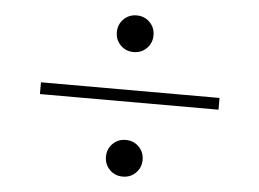

<svg xmlns="http://www.w3.org/2000/svg" viewBox="-50 -775 1099 814"><g transform="rotate(5 500.0 -368.0)"><path d="M422 -633Q422 -666 444.5 -688.5Q467 -711 500 -711Q533 -711 555.5 -688.5Q578 -666 578 -633Q578 -600 555.5 -577.5Q533 -555 500 -555Q467 -555 444.5 -577.5Q422 -600 422 -633ZM880 -343H120V-393H880ZM422 -103Q422 -136 444.5 -158.5Q467 -181 500 -181Q533 -181 555.5 -158.5Q578 -136 578 -103Q578 -70 555.5 -47.5Q533 -25 500 -25Q467 -25 444.5 -47.5Q422 -70 422 -103Z"/></g></svg>

Font: Noto Serif JP Black
Style: Regular
Weight: 900
Designer: Ryoko NISHIZUKA 西塚涼子 (kana & ideographs); Frank Grießhammer (Latin, Greek & Cyrillic); Wenlong ZHANG 张文龙 (bopomofo); San
Foundry: Adobe
Version: Version 2.003-H1;hotconv 1.1.1;makeotfexe 2.6.0